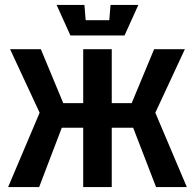

<svg xmlns="http://www.w3.org/2000/svg" viewBox="-20 -760 792 780"><path d="M434 0H318V-241H231L139 0H13L141 -302L21 -560H146L237 -341H318V-560H434V-341H515L606 -560H731L611 -302L739 0H614L521 -241H434ZM429 -740H542L486 -616H266L210 -740H323L328 -678H424Z"/></svg>

Font: Tektur SemiCondensed Medium
Style: Regular
Weight: 500
Width: 4
Designer: Adam Jagosz
Foundry: Adam Jagosz
Version: Version 1.005;gftools[0.9.30]